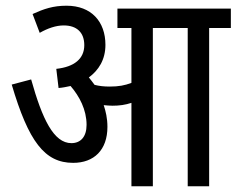

<svg xmlns="http://www.w3.org/2000/svg" viewBox="-20 -652 828 672"><path d="M356 -208C356 -238 350 -263 343 -284C353 -283 364 -282 374 -282C398 -282 419 -285 440 -292V0H515V-554H637V0H712V-554H788V-622H391V-554H440V-362C417 -353 395 -349 364 -349C343 -349 327 -351 311 -355C304 -364 298 -373 291 -381C325 -406 349 -443 349 -495C349 -576 300 -632 213 -632C166 -632 134 -621 94 -603L119 -537C147 -553 176 -563 203 -563C249 -563 275 -538 275 -494C275 -447 241 -418 177 -411L185 -344C199 -345 213 -348 227 -351C258 -315 283 -268 283 -215C283 -173 262 -151 230 -151C168 -151 128 -235 89 -374L21 -356C80 -157 136 -82 236 -82C309 -82 356 -127 356 -208Z"/></svg>

Font: Noto Sans Devanagari UI ExtraCondensed
Style: Regular
Weight: 400
Width: 2
Designer: Jelle Bosma - Monotype Design Team
Foundry: Monotype Imaging Inc.
Version: Version 2.003